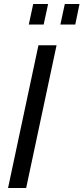

<svg xmlns="http://www.w3.org/2000/svg" viewBox="-20 -934 415 954"><path d="M171 -709H261L110 0H20ZM123 -812 145 -914H219L197 -812ZM280 -812 302 -914H375L354 -812Z"/></svg>

Font: Raleway Medium
Style: Italic
Weight: 500
Italic angle: -12°
Designer: Matt McInerney, Pablo Impallari, Rodrigo Fuenzalida
Foundry: Matt McInerney, Pablo Impallari, Rodrigo Fuenzalida
Version: Version 4.026